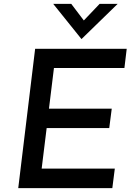

<svg xmlns="http://www.w3.org/2000/svg" viewBox="-20 -980 696 1000"><path d="M163 -726H640L628 -626H261L235 -414H562L549 -313H223L197 -102H578L565 0H75ZM351 -960 426 -861 398 -854 499 -960H593L405 -777H404L257 -960Z"/></svg>

Font: Josefin Sans Medium
Style: Italic
Weight: 500
Italic angle: -7°
Designer: Santiago Orozco
Foundry: Typemade
Version: Version 2.000